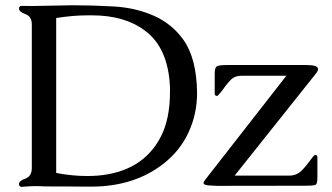

<svg xmlns="http://www.w3.org/2000/svg" viewBox="-20 -710 1271 734"><path d="M1188.5 -429.7 877 -38.6H1088.9Q1113.8 -39.6 1130.9 -55.7Q1147.9 -71.8 1168.9 -101.1Q1181.2 -117.7 1184.6 -117.7Q1193.4 -117.7 1193.4 -108.9V-31.7Q1193.4 -7.8 1187 -3.9Q1180.7 0 1146 0L811.5 0.5Q776.4 0 764.2 -3.9Q758.3 -5.4 758.3 -10.3Q758.3 -15.6 766.1 -24.9L1074.7 -420.4H902.8Q877.4 -420.4 861.8 -404.3Q846.2 -388.2 825.7 -359.4Q813.5 -343.3 810.1 -343.3Q800.8 -343.3 800.8 -351.6V-429.2Q800.8 -451.2 808.6 -456.3Q816.4 -461.4 848.6 -461.4H1152.3Q1195.8 -461.4 1195.8 -445.8Q1195.8 -439 1188.5 -429.7ZM104.5 -687 257.3 -689.9Q332 -689.9 414.6 -685.3Q497.1 -680.7 566.7 -650.4Q636.2 -620.1 680.7 -558.6Q731.9 -486.8 733.4 -355Q733.4 -273.9 700.4 -203.1Q667.5 -132.3 603 -82.5Q493.7 1.5 336.4 3.4H297.4Q269 3.4 244.1 2.9H187Q146.5 2.9 125.5 1.5H113.8Q94.2 1.5 63 4.4Q52.7 4.4 52.7 -7.1Q52.7 -18.6 77.1 -27.3Q101.6 -36.1 101.6 -67.9V-616.2Q101.6 -647.5 77.1 -656Q52.7 -664.6 52.7 -677.2Q52.7 -687.5 63 -687.5Q83.5 -687 104.5 -687ZM194.8 -48.8Q256.3 -37.1 312 -37.1Q333 -37.1 353.5 -38.6Q524.4 -53.2 593.8 -185.5Q629.9 -253.9 629.9 -359.4V-375.5Q623.5 -528.3 532.7 -593.8Q456.1 -651.4 330.6 -651.4Q324.2 -651.4 317.9 -651.4Q257.8 -651.4 194.8 -641.1Z"/></svg>

Font: Caudex
Style: Regular
Weight: 400
Version: Version 1.04